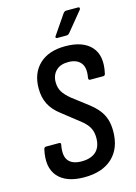

<svg xmlns="http://www.w3.org/2000/svg" viewBox="-126 -904 691 979"><g transform="rotate(-15 219.0 -414.5)"><path d="M195 8Q100 8 56.5 -41.5Q13 -91 34 -184Q37 -194 46 -194H114Q126 -194 123 -183Q112 -126 133 -100Q154 -74 202 -74Q252 -74 278.5 -98.5Q305 -123 305 -171Q305 -193 299 -210.5Q293 -228 279.5 -244Q266 -260 244 -276L160 -342Q122 -371 104 -406.5Q86 -442 86 -490Q86 -570 135 -616.5Q184 -663 272 -663Q365 -663 408.5 -615Q452 -567 432 -477Q430 -465 421 -465H351Q342 -465 343 -477Q353 -529 332 -555Q311 -581 266 -581Q224 -581 201 -558Q178 -535 178 -498Q178 -469 191 -447.5Q204 -426 232 -403L313 -341Q344 -317 362 -294Q380 -271 388.5 -244Q397 -217 397 -182Q397 -92 344 -42Q291 8 195 8ZM244 -714Q239 -714 237 -717.5Q235 -721 239 -726L308 -827Q315 -837 325 -837H388Q393 -837 394.5 -833Q396 -829 393 -824L311 -724Q307 -719 303 -716.5Q299 -714 293 -714Z"/></g></svg>

Font: Sofia Sans Condensed SemiBold
Style: Italic
Weight: 600
Italic angle: -9°
Version: Version 4.100